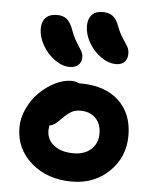

<svg xmlns="http://www.w3.org/2000/svg" viewBox="-54 -862 688 856"><g transform="rotate(5 290.0 -434.5)"><path d="M450.2 -590.8Q415.5 -590.8 381.6 -615Q347.7 -639.2 326.9 -676Q306.2 -712.9 306.2 -749Q306.2 -780.8 322.5 -798.8Q338.9 -816.9 372.1 -816.9Q398.9 -816.9 416.3 -804Q433.6 -791 445.8 -757.8Q456.1 -730 470.5 -708.5Q484.9 -687 492.9 -673.3Q501 -659.7 501 -641.1Q501 -617.7 487.5 -604.2Q474.1 -590.8 450.2 -590.8ZM245.1 -560.1Q211.4 -560.1 177.7 -584.5Q144 -608.9 123 -646Q102.1 -683.1 102.1 -719.2Q102.1 -750.5 119.1 -768.3Q136.2 -786.1 170.9 -786.1Q196.8 -786.1 213.9 -772.2Q231 -758.3 243.2 -723.1Q253.9 -693.8 268.1 -671.4Q282.2 -648.9 290 -636Q297.9 -623 297.9 -607.9Q297.9 -585.9 283.7 -573Q269.5 -560.1 245.1 -560.1ZM299.8 -51.8Q189.5 -51.8 117.7 -114.3Q45.9 -176.8 45.9 -272Q45.9 -315.9 66.4 -358.6Q86.9 -401.4 118.2 -431.6Q149.4 -461.9 186.8 -480.5Q224.1 -499 257.8 -499Q279.8 -499 293 -491.2H299.8Q409.2 -491.2 471.2 -433.8Q533.2 -376.5 533.2 -277.8Q533.2 -181.2 466.1 -116.5Q398.9 -51.8 299.8 -51.8ZM175.8 -271Q175.8 -228.5 208.3 -203.4Q240.7 -178.2 295.9 -178.2Q344.7 -178.2 374.3 -204.8Q403.8 -231.4 403.8 -275.9Q403.8 -319.3 378.4 -344.7Q353 -370.1 310.1 -370.1Q287.1 -370.1 270.5 -360.6Q253.9 -351.1 232.9 -330.1Q218.3 -315.4 212.4 -310.1Q206.5 -304.7 197.5 -299.3Q188.5 -293.9 178.2 -292Q175.8 -274.9 175.8 -271Z"/></g></svg>

Font: Shantell Sans Irregular Bouncy
Style: Regular
Weight: 600
Designer: Stephen Nixon, Anya Danilova, Shantell Martin
Foundry: Arrow Type
Version: Version 1.006;[9816181b4]